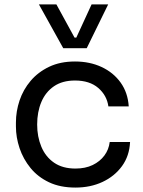

<svg xmlns="http://www.w3.org/2000/svg" viewBox="-20 -830 646 868"><path d="M321 18Q252 18 201.5 -6Q151 -30 118 -70.5Q85 -111 68.5 -160Q52 -209 52 -258V-276Q52 -327 68.5 -376Q85 -425 118.5 -464.5Q152 -504 202 -528Q252 -552 319 -552Q386 -552 439.5 -527Q493 -502 525.5 -456.5Q558 -411 562 -349H470Q463 -399 424 -432.5Q385 -466 319 -466Q262 -466 224 -440Q186 -414 167 -369Q148 -324 148 -267Q148 -212 167 -166.5Q186 -121 224.5 -94.5Q263 -68 321 -68Q366 -68 399 -84Q432 -100 452 -127Q472 -154 476 -188H568Q565 -125 531.5 -79Q498 -33 443.5 -7.5Q389 18 321 18ZM372 -612H266L156 -810H235L317 -660H325L394 -810H469Z"/></svg>

Font: Sora Variable
Style: Regular
Weight: 400
Designer: Jonathan Barnbrook, Julián Moncada
Foundry: Barnbrook Fonts
Version: Version 2.000